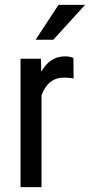

<svg xmlns="http://www.w3.org/2000/svg" viewBox="-20 -770 370 790"><path d="M282.7 -447.3 282.2 -531.2C273.1 -535.8 261.7 -538.1 248 -538.1C205.7 -538.1 173 -516.9 149.9 -474.6L148.4 -528.3H64.5V0H150.9V-377.9C168.5 -426.4 199.4 -450.7 243.7 -450.7C257.6 -450.7 270.7 -449.5 282.7 -447.3ZM220.7 -750 126.5 -606.4H199.2L330.1 -750Z"/></svg>

Font: Roboto Condensed
Style: Regular
Weight: 400
Designer: Google
Version: Version 2.134; 2016